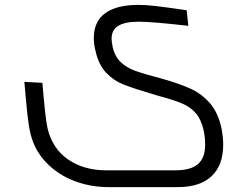

<svg xmlns="http://www.w3.org/2000/svg" viewBox="-20 -520 936 788"><path d="M106 32Q98 0 92.5 -50Q87 -100 80 -184L154 -180Q166 -34 175 6Q195 90 259.5 134.5Q324 179 416 179H699Q763 179 792.5 153.5Q822 128 822 73Q822 44 816 16Q806 -29 784.5 -54.5Q763 -80 728 -95Q693 -110 629 -127Q534 -155 491 -171.5Q448 -188 416.5 -220.5Q385 -253 372 -311Q365 -338 365 -364Q365 -432 412 -466Q459 -500 548 -500Q579 -500 621.5 -495Q664 -490 746 -478L753 -414Q602 -431 550 -431Q493 -431 465.5 -414Q438 -397 438 -361Q438 -351 442 -329Q451 -288 475.5 -265Q500 -242 534.5 -229.5Q569 -217 645 -197Q716 -177 762 -156Q808 -135 841.5 -96.5Q875 -58 889 6Q896 44 896 74Q896 158 848.5 203Q801 248 709 248H426Q351 248 284.5 222.5Q218 197 170.5 148Q123 99 106 32Z"/></svg>

Font: Cairo
Style: Italic
Weight: 400
Italic angle: -13°
Designer: Mohamed Gaber, Accademia di Belle Arti di Urbino and others
Foundry: Kief Type Foundry, Accademia di Belle Arti di Urbino and others
Version: Version 3.011